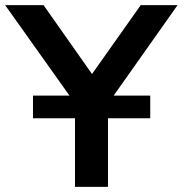

<svg xmlns="http://www.w3.org/2000/svg" viewBox="-46 -725 709 745"><path d="M245 0V-363L272 -286L-26 -705H123L325 -418H297L500 -705H643L347 -286L373 -363V0ZM82 -266V-354H537V-266Z"/></svg>

Font: Nunito Sans 12pt ExtraLight
Style: Regular
Weight: 200
Designer: Vernon Adams
Foundry: Vernon Adams
Version: Version 3.101;gftools[0.9.27]